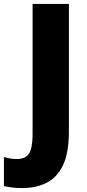

<svg xmlns="http://www.w3.org/2000/svg" viewBox="-92 -734 441 978"><path d="M21 224Q-8 224 -31 221Q-54 218 -72 214V66Q-58 70 -42 73Q-26 76 -7 76Q40 76 57 46.5Q74 17 74 -51V-714H259V-65Q259 43 229.5 106Q200 169 146.5 196.5Q93 224 21 224Z"/></svg>

Font: Noto Sans Myanmar UI SemiCondensed Black
Style: Regular
Weight: 900
Width: 4
Designer: Monotype Design Team
Foundry: Monotype Imaging Inc.
Version: Version 2.103; ttfautohint (v1.8.4.7-5d5b)